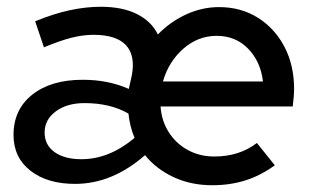

<svg xmlns="http://www.w3.org/2000/svg" viewBox="-20 -538 925 568"><path d="M202 6Q120 6 70 -33Q20 -72 20 -139Q20 -214 75.5 -258Q131 -302 225 -302Q300 -302 361 -275L370 -315Q381 -374 352.5 -404.5Q324 -435 256 -435Q226 -435 192 -426.5Q158 -418 110 -398L84 -475Q140 -498 187.5 -508Q235 -518 278 -518Q342 -518 385 -496.5Q428 -475 447 -436Q484 -474 531 -495.5Q578 -517 628 -517Q693 -517 743 -485.5Q793 -454 821.5 -399.5Q850 -345 850 -275Q850 -265 849 -252.5Q848 -240 846 -223H455Q458 -180 479.5 -146.5Q501 -113 536 -94Q571 -75 614 -75Q688 -75 740 -115L793 -49Q750 -18 705 -4Q660 10 608 10Q545 10 493.5 -14Q442 -38 409 -79Q312 6 202 6ZM462 -297H758Q751 -356 714 -394Q677 -432 621 -432Q566 -432 522.5 -394Q479 -356 462 -297ZM221 -67Q303 -67 378 -130Q371 -147 366.5 -165Q362 -183 360 -202Q306 -233 230 -233Q178 -233 145 -208.5Q112 -184 112 -146Q112 -109 141.5 -88Q171 -67 221 -67Z"/></svg>

Font: Red Hat Display Medium
Style: Italic
Weight: 500
Italic angle: -12°
Designer: Pentagram, MCKL
Foundry: Pentagram, MCKL
Version: Version 1.023; ttfautohint (v1.8.3)